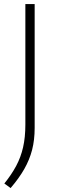

<svg xmlns="http://www.w3.org/2000/svg" viewBox="-20 -760 297 950"><path d="M32.5 170.5 1.5 148Q37 104 60 61Q83 18 94.2 -31.2Q105.5 -80.5 105.5 -143.5V-740H151.5V-127Q151.5 -67.5 138.8 -18.2Q126 31 100 76.5Q74 122 32.5 170.5Z"/></svg>

Font: Encode Sans Expanded ExtraLight
Style: Regular
Weight: 200
Width: 7
Designer: Multiple Designers
Foundry: Impallari Type
Version: Version 3.000; ttfautohint (v1.8.3) -l 8 -r 50 -G 200 -x 14 